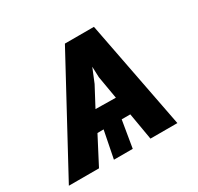

<svg xmlns="http://www.w3.org/2000/svg" viewBox="-170 -670 837 811"><g transform="rotate(-30 248.5 -264.0)"><path d="M346.7 0H478L376 -528.3H234.4L-51.3 0H95.7L164.6 -132.3L194.8 -132.8L168.5 0H260.3L282.2 -131.3H324.2ZM257.8 -317.9 285.6 -385.7 287.6 -333.5 306.6 -222.7 208 -224.1Z"/></g></svg>

Font: Roboto
Style: Bold Italic
Weight: 700
Italic angle: -12°
Designer: Google
Version: Version 2.137; 2017